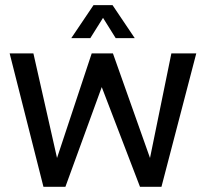

<svg xmlns="http://www.w3.org/2000/svg" viewBox="-20 -718 791 738"><path d="M17.1 -512.7H108.4L199.2 -110.8L332.5 -512.7H414.1L556.6 -110.8L638.7 -512.7H734.4L600.6 0H518.1L371.1 -383.3L231.4 0H147ZM339.4 -698.2H412.6L498 -571.3H424.8L376 -649.4L327.1 -571.3H253.9Z"/></svg>

Font: Sansation
Style: Regular
Weight: 400
Designer: Bernd Montag
Version: Version 1.301